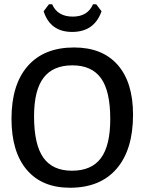

<svg xmlns="http://www.w3.org/2000/svg" viewBox="-20 -873 679 902"><path d="M432 -853 457 -820Q423 -723 319 -723Q216 -723 185 -820L210 -853H225Q250 -795 322 -795Q392 -795 417 -853ZM328 -650Q461 -650 533 -568Q605 -486 605 -334Q605 -170 528 -80.5Q451 9 309 9Q177 9 105.5 -75.5Q34 -160 34 -315Q34 -476 110.5 -563Q187 -650 328 -650ZM140 -327Q140 -194 183.5 -132.5Q227 -71 318 -71Q410 -71 454 -130Q498 -189 498 -314Q498 -445 454.5 -505.5Q411 -566 320 -566Q229 -566 184.5 -507.5Q140 -449 140 -327Z"/></svg>

Font: Alegreya Sans Medium
Style: Regular
Weight: 500
Designer: Juan Pablo del Peral
Foundry: Huerta Tipografica
Version: Version 2.007